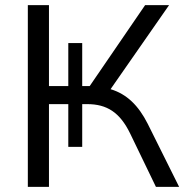

<svg xmlns="http://www.w3.org/2000/svg" viewBox="-20 -725 726 745"><path d="M88 0H170V-321H245V-155H299V-321H318C395 -321 445 -289 485 -207L585 0H675L553 -245C517 -316 472 -360 409 -379L636 -705H543L328 -391H299V-558H245V-391H170V-705H88Z"/></svg>

Font: Poppy and Pepper
Style: Regular
Weight: 400
Designer: Thy Ha
Foundry: Thy Ha
Version: Version 0.001;Glyphs 3.2 (3227)